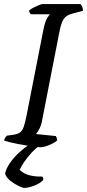

<svg xmlns="http://www.w3.org/2000/svg" viewBox="-29 -724 428 944"><path d="M167 0Q160 0 142.5 -2.5Q125 -5 102.5 -8.5Q80 -12 57 -16.5Q34 -21 16.5 -25.5Q-1 -30 -9 -33Q-7 -41 -3 -47.5Q1 -54 5 -57L34 -61Q57 -64 69 -72.5Q81 -81 88 -101.5Q95 -122 102 -158L184 -576Q193 -620 203.5 -636Q214 -652 216 -654H122Q120 -657 117.5 -661Q115 -665 114 -672Q121 -679 134.5 -686Q148 -693 161.5 -698.5Q175 -704 180 -704H367Q371 -700 375 -691Q379 -682 379 -671L330 -658Q297 -650 284.5 -631Q272 -612 264 -572L178 -132Q174 -108 164.5 -90.5Q155 -73 148 -65L246 -55Q248 -52 250 -45Q252 -38 252 -33Q236 -20 211 -10Q186 0 167 0ZM90 200Q83 200 62 190Q41 180 21 164Q1 148 -4 129Q2 103 20.5 76.5Q39 50 64.5 26.5Q90 3 116 -14L176 -15Q149 2 126.5 26.5Q104 51 89 73.5Q74 96 68 111Q85 129 113.5 137Q142 145 179 144Q181 147 183 151Q185 155 183 162Q167 178 138.5 189Q110 200 90 200Z"/></svg>

Font: Texturina Medium 12pt
Style: Italic
Weight: 400
Italic angle: -11°
Version: Version 1.002